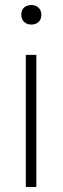

<svg xmlns="http://www.w3.org/2000/svg" viewBox="-20 -746 250 766"><path d="M83 0V-527H125V0ZM105 -648Q88 -648 76.5 -658.5Q65 -669 65 -687Q65 -700 70 -708.5Q75 -717 84.5 -721.5Q94 -726 105 -726Q123 -726 134 -715Q145 -704 145 -687Q145 -669 134 -658.5Q123 -648 105 -648Z"/></svg>

Font: Onest Thin
Style: Regular
Weight: 250
Designer: Dmitri Voloshin, Andrey Kudryavtsev
Foundry: Dmitri Voloshin, Andrey Kudryavtsev
Version: Version 1.000;gftools[0.9.33]